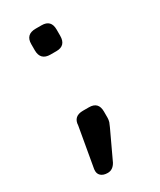

<svg xmlns="http://www.w3.org/2000/svg" viewBox="-150 -488 559 669"><g transform="rotate(-30 129.0 -153.5)"><path d="M79 127C93 127 104 119.5 112 105C112 105 164.5 -7 164.5 -7C164.5 -7 164.5 -7 164.5 -7C167 -12.5 169.5 -18 171.5 -23.5C173 -29 174 -34.5 174 -40C174 -40 174 -65 174 -65C174 -65 174 -65 174 -65C174 -91 161.5 -104 136 -104C136 -104 112 -104 112 -104C112 -104 112 -104 112 -104C86.5 -104 73 -92 72 -67.5C72 -67.5 44 92 44 92C44 92 44 92 44 92C42.5 103.5 45 112 51.5 118C58 124 67 127 79 127C79 127 79 127 79 127ZM136 -330C136 -330 136 -330 136 -330C161.5 -330 174 -343.5 174 -370C174 -370 174 -395 174 -395C174 -395 174 -395 174 -395C174 -421 161.5 -434 136 -434C136 -434 112 -434 112 -434C112 -434 112 -434 112 -434C85.5 -434 72 -421 72 -395C72 -395 72 -370 72 -370C72 -370 72 -370 72 -370C72 -343.5 85.5 -330 112 -330C112 -330 136 -330 136 -330Z"/></g></svg>

Font: Jura-Fortis-Bold
Style: Bold
Weight: 500
Designer: Daniel Johnson, Alexei Vanyashin, Mirko Velimirovic
Foundry: Daniel Johnson
Version: ""